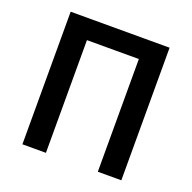

<svg xmlns="http://www.w3.org/2000/svg" viewBox="-118 -772 890 890"><g transform="rotate(20 327.0 -327.0)"><path d="M83 0V-654H571V0H455V-556H199V0Z"/></g></svg>

Font: Processing Sans Pro Semibold
Style: Regular
Weight: 600
Designer: Paul D. Hunt
Foundry: Adobe Systems Incorporated
Version: Version 2.020;PS 2.000;hotconv 1.0.86;makeotf.lib2.5.63406